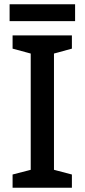

<svg xmlns="http://www.w3.org/2000/svg" viewBox="-20 -880 397 900"><path d="M332 -860H25V-781H332ZM317 0V-62L233 -84V-629L317 -652V-714H39V-652L124 -629V-84L39 -62V0Z"/></svg>

Font: Noto Sans Canadian Aboriginal Medium
Style: Regular
Weight: 500
Designer: Monotype Design Team, Typotheque's Kevin King
Foundry: Monotype Imaging Inc.
Version: Version 2.004